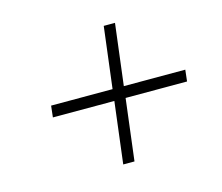

<svg xmlns="http://www.w3.org/2000/svg" viewBox="-91 -738 989 857"><g transform="rotate(-15 403.5 -310.0)"><path d="M378 0 413 -284H129L135 -337H419L454 -620H506L471 -337H755L749 -284H465L430 0Z"/></g></svg>

Font: Orkney Light
Style: LightItalic
Weight: 300
Designer: Samuel Oakes and Alfredo Marco Pradil
Foundry: Alfredo Marco Pradil
Version: 1.0; ttfautohint (v1.5)